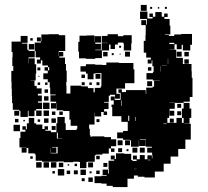

<svg xmlns="http://www.w3.org/2000/svg" viewBox="-20 -721 845 780"><path d="M498 39H438V34H413V25H392V23H364V-5H392V-7H413V-10H397V-32H419V-16H422V-34H421V-68H444V-73H430V-89H446V-75H451V-98H485V-96H513V-71H518V-67H535V-73H520V-89H536V-74H548V-91H568V-74H579V-90H597V-78H599V-91H598V-101H578V-121H597V-125H572V-155V-156H548V-154H571V-128H545V-151H544V-125H512V-151H508V-131H488V-151H508V-153H480V-159H456V-183H480V-189H499V-230H539V-237H534V-285H558V-291H569V-302V-340H574V-365H600V-369H606V-393H629V-394H601V-428H604V-452H599V-476H596V-463H580V-479H593V-487H574V-507H564V-555H571V-578H596V-583H640V-579H666V-575H688V-581H716V-583H760V-539H753V-516H723V-539H718V-521H698V-541H689V-520H668V-519H696V-486H723V-461H758V-432H759V-405H762V-375V-327H751V-308H726V-303H690V-279H669V-271H688V-251H668V-270H667V-242H660V-222H687H697V-242H719V-222H726V-242H719V-280H726V-303H750V-280H757V-242H750V-219H729V-218H755V-188V-154H733V-116H705V-114H704V-85H673V-56H645V-24H609V0H567V-3H540V-8H524V5H498ZM88 -101H68V-121H87V-122H59V-160H63V-186H83V-194H71V-208H85V-196H89V-220H127V-215H152V-197H161V-208H175V-194H164V-190H187V-184H209V-220H213V-246H243V-220H247V-193H266H291V-198H294V-210H267V-235H262V-270H237V-273H210V-301H209V-280H187V-302H208V-308H185V-334H206V-337H184V-365H206H182V-387H174V-399H156V-423H174V-434H161V-448H175V-455H152V-476H146V-463H130V-479H143V-488H125V-514H121V-488H96V-484H121V-460H127V-422H125V-394H105V-393H120V-372H129V-362H149V-340H134V-333H150V-309H134V-304H151V-278H127V-272H149V-250H127V-272H120V-249H96V-271H93V-246H63V-271H58V-275H32V-302H29V-331H28V-360H27V-389H26V-433H34V-453H30V-489H31V-510H27V-552H64V-575H92V-547H69V-544H91V-519H96V-514H121V-548H146V-553H148V-581H177V-582H219V-578H245V-544V-514H219V-510H218V-494H219V-510H237V-492H221V-487H244V-461H248V-434H251V-388H249V-373H250V-341H266V-373H310V-370H337V-363H360V-346H365V-364H389V-370H392V-395V-424H367V-422H360V-399H336V-422H329V-430H307V-452H329V-460H367V-458H395V-457H412V-467H464V-465H474H522V-439H526V-383H488V-361H453V-336H427V-332H422V-307H403V-304H421V-278H403V-268H415V-254H401V-266H391V-248H365V-263H364V-245V-215H342V-198H345V-171H348V-165H352V-167H404V-164H431V-155H452V-127H431V-118H445V-104H431V-118H422V-97H396V-93H369V-90H365V-64H336V-63H331V-38H305V-63H300V-64H277V-62H239V-65H215V-64H185H151V-93V-68H125V-94H150H121V-116V-98H95V-120H88ZM367 -482H329V-484H301V-511H298V-551H303V-576H332V-577H364V-550H365V-574H391V-548H367V-543H390V-519H367V-517H393V-546H417V-547H394V-575H417V-582H459V-574H481V-578H515V-544H513V-516H483V-544H481V-548H459V-540H423V-516H394V-485H367ZM146 -553H130V-569H146ZM113 -556H103V-566H113ZM668 -542H688V-547H668ZM119 -520H97V-542H119ZM447 -522H429V-540H447ZM472 -527H464V-535H472ZM718 -491H698V-511H718ZM508 -491H488V-511H508ZM747 -492H729V-510H747ZM417 -492H399V-510H417ZM442 -497H434V-505H442ZM470 -499H466V-503H470ZM95 -464V-483H94V-464ZM663 -461V-483H662V-461ZM693 -461V-483V-461ZM747 -462H729V-480H747ZM637 -456H658V-457H637ZM633 -430V-452H632V-430ZM595 -434H581V-448H595ZM180 -435V-448H175V-435ZM144 -435H132V-447H144ZM601 -398H575V-424H601ZM388 -401H368V-421H388ZM325 -404H311V-418H325ZM140 -409H136V-413H140ZM598 -371H578V-391H598ZM384 -375H372V-387H384ZM324 -375H312V-387H324ZM173 -376H163V-386H173ZM143 -376H133V-386H143ZM353 -376H343V-386H353ZM475 -344H461V-358H475ZM175 -344H161V-358H175ZM177 -312H159V-330H177ZM446 -313H430V-329H446ZM669 -303H690V-304H669ZM181 -278H155V-304H181ZM716 -283H700V-299H716ZM443 -286H433V-296H443ZM179 -250H157V-272H179ZM58 -251H38V-271H58ZM716 -253H700V-269H716ZM205 -254H191V-268H205ZM235 -254H221V-268H235ZM119 -220H97V-242H119ZM207 -222H189V-240H207ZM177 -222H159V-240H177ZM686 -223H670V-239H686ZM55 -224H41V-238H55ZM384 -225H372V-237H384ZM143 -226H133V-236H143ZM81 -228H75V-234H81ZM644 -217H657V-219H644ZM61 -188H35V-214H61ZM206 -193H190V-209H206ZM215 -158V-182H211V-158ZM215 -157H233V-158H215ZM478 -131H458V-151H478ZM215 -125H230H215ZM209 -100H187V-118H186V-98H214V-124H191V-122H209ZM568 -101H548V-121H568ZM538 -101H518V-121H538ZM476 -103H460V-119H476ZM502 -107H494V-115H502ZM215 -97H230H215ZM385 -74H371V-88H385ZM113 -76H103V-86H113ZM581 -70H591V-72H581ZM179 -40H157V-62H179ZM149 -40H127V-62H149ZM209 -40H187V-62H209ZM358 -41H338V-61H358ZM237 -42H219V-60H237ZM416 -43H400V-59H416ZM293 -46H283V-56H293ZM261 -48H255V-54H261ZM524 -34H535V-35H524ZM241 -8H215V-34H241ZM329 -10H307V-32H329ZM296 -13H280V-29H296ZM385 -14H371V-28H385ZM265 -14H251V-28H265ZM203 -16H193V-26H203ZM352 -17H344V-25H352ZM357 18H339V0H357ZM324 15H312V3H324ZM501 -226H473V-249H436V-291H442V-315H470V-347H492V-355H542H572V-326H573V-274H571V-246H563V-224H531V-246H529V-228H505V-251H501ZM467 -320H447V-340H467ZM474 -291V-313H472V-291ZM576 -677H552V-701H576ZM658 -685H650V-693H658ZM598 -685H590V-693H598ZM627 -686H621V-692H627ZM650 -573H598V-577H572V-619H554V-639H574V-621H577V-644H549V-674H579V-646H600V-652H587V-666H601V-653H611V-672H637V-653H647V-666H661V-652H648V-644H669V-617H672V-581H650Z"/></svg>

Font: Rubik Storm
Style: Regular
Weight: 400
Designer: Hubert and Fischer, NaN
Foundry: Hubert and Fischer, NaN
Version: Version 2.201